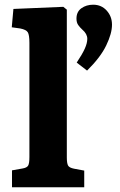

<svg xmlns="http://www.w3.org/2000/svg" viewBox="-20 -796 510 816"><path d="M31 0V-72L76 -80Q94 -83 99.5 -92Q105 -101 105 -129V-614Q105 -648 98 -659Q91 -670 66 -675L30 -680L37 -758L249 -767L264 -755V-127Q264 -103 269 -93Q274 -83 295 -79L338 -71V0ZM350 -496 306 -530Q330 -566 340.5 -589.5Q351 -613 351 -631Q351 -652 330 -670Q320 -679 312.5 -689.5Q305 -700 305 -717Q305 -746 326 -761Q347 -776 376 -776Q411 -776 433.5 -751Q456 -726 456 -691Q456 -654 431.5 -603Q407 -552 350 -496Z"/></svg>

Font: Literata 12pt
Style: Bold
Weight: 700
Designer: Latin by Veronika Burian and Jose Scaglione. Greek by Irene Vlachou. Cyrillic by Vera Evstafieva.
Foundry: TypeTogether
Version: Version 3.002